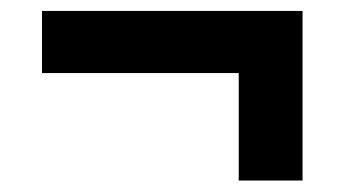

<svg xmlns="http://www.w3.org/2000/svg" viewBox="-20 -472 615 343"><path d="M406.5 -149.5Q406.5 -199.5 406.5 -246Q406.5 -292.5 406.5 -333.5V-420L500 -341.5Q456 -341.5 414.2 -341.5Q372.5 -341.5 336 -341.5H239Q198.5 -341.5 151.8 -341.5Q105 -341.5 55 -341.5V-452.5Q105 -452.5 151.8 -452.5Q198.5 -452.5 239 -452.5H336Q377 -452.5 423.8 -452.5Q470.5 -452.5 520.5 -452.5V-333.5Q520.5 -292.5 520.5 -246Q520.5 -199.5 520.5 -149.5Z"/></svg>

Font: Commissioner Thin SemiBold
Style: Regular
Weight: 600
Version: Version 1.000